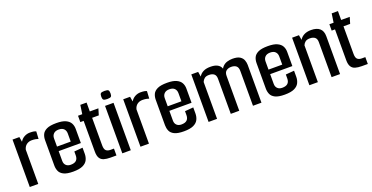

<svg xmlns="http://www.w3.org/2000/svg" viewBox="-27 -1193 3462 1788"><g transform="rotate(-20 1704.5 -299.5)"><path d="M48 0V-470H116L124 -421Q140 -448 166 -462Q192 -476 220 -476Q245 -476 258.5 -473.5Q272 -471 282 -466L278 -393Q266 -397 250.5 -400Q235 -403 213 -403Q184 -403 162 -387Q140 -371 132 -340V0Z M479 4Q417 4 385 -12Q353 -28 342 -54Q331 -80 331 -109V-362Q331 -392 342.5 -417.5Q354 -443 386.5 -459Q419 -475 483 -475Q542 -475 575 -459.5Q608 -444 621.5 -419Q635 -394 635 -363V-261L551 -256V-348Q551 -376 534 -393.5Q517 -411 483 -411Q450 -411 432.5 -393.5Q415 -376 415 -348V-125Q415 -97 432 -80.5Q449 -64 478 -64Q516 -64 533.5 -81Q551 -98 551 -130V-169L635 -176V-116Q635 -83 621.5 -55.5Q608 -28 574 -12Q540 4 479 4ZM342 -222V-267H635V-222Z M848 0Q810 0 783.5 -8Q757 -16 743.5 -38.5Q730 -61 730 -102V-407H697V-470H739L752 -558H814V-470H899L880 -407H814V-134Q814 -96 829 -82Q844 -68 872 -68H907V0Z M965 0V-470H1049V0ZM1007 -523Q978 -523 969.5 -531.5Q961 -540 961 -562Q961 -586 969.5 -594.5Q978 -603 1007 -603Q1037 -603 1045 -594.5Q1053 -586 1053 -562Q1053 -540 1045 -531.5Q1037 -523 1007 -523Z M1145 0V-470H1213L1221 -421Q1237 -448 1263 -462Q1289 -476 1317 -476Q1342 -476 1355.5 -473.5Q1369 -471 1379 -466L1375 -393Q1363 -397 1347.5 -400Q1332 -403 1310 -403Q1281 -403 1259 -387Q1237 -371 1229 -340V0Z M1576 4Q1514 4 1482 -12Q1450 -28 1439 -54Q1428 -80 1428 -109V-362Q1428 -392 1439.5 -417.5Q1451 -443 1483.5 -459Q1516 -475 1580 -475Q1639 -475 1672 -459.5Q1705 -444 1718.5 -419Q1732 -394 1732 -363V-261L1648 -256V-348Q1648 -376 1631 -393.5Q1614 -411 1580 -411Q1547 -411 1529.5 -393.5Q1512 -376 1512 -348V-125Q1512 -97 1529 -80.5Q1546 -64 1575 -64Q1613 -64 1630.5 -81Q1648 -98 1648 -130V-169L1732 -176V-116Q1732 -83 1718.5 -55.5Q1705 -28 1671 -12Q1637 4 1576 4ZM1439 -222V-267H1732V-222Z M1820 0V-471H1888L1896 -422Q1912 -449 1940 -463Q1968 -477 2009 -477Q2050 -477 2073.5 -466Q2097 -455 2108.5 -436.5Q2120 -418 2122 -398L2104 -382Q2111 -421 2131 -441.5Q2151 -462 2177.5 -469.5Q2204 -477 2229 -477Q2278 -477 2302.5 -461Q2327 -445 2335.5 -421Q2344 -397 2344 -375V0H2260V-345Q2260 -380 2242 -395Q2224 -410 2192 -410Q2163 -410 2143.5 -395Q2124 -380 2124 -345V0H2040V-348Q2040 -381 2022 -395.5Q2004 -410 1972 -410Q1943 -410 1927.5 -397.5Q1912 -385 1904 -365V0Z M2575 4Q2513 4 2481 -12Q2449 -28 2438 -54Q2427 -80 2427 -109V-362Q2427 -392 2438.5 -417.5Q2450 -443 2482.5 -459Q2515 -475 2579 -475Q2638 -475 2671 -459.5Q2704 -444 2717.5 -419Q2731 -394 2731 -363V-261L2647 -256V-348Q2647 -376 2630 -393.5Q2613 -411 2579 -411Q2546 -411 2528.5 -393.5Q2511 -376 2511 -348V-125Q2511 -97 2528 -80.5Q2545 -64 2574 -64Q2612 -64 2629.5 -81Q2647 -98 2647 -130V-169L2731 -176V-116Q2731 -83 2717.5 -55.5Q2704 -28 2670 -12Q2636 4 2575 4ZM2438 -222V-267H2731V-222Z M2819 -471H2887L2895 -422Q2910 -448 2938.5 -463Q2967 -478 3008 -478Q3064 -478 3093.5 -452.5Q3123 -427 3123 -375V0H3039V-347Q3039 -380 3021 -394.5Q3003 -409 2971 -409Q2943 -409 2927 -397Q2911 -385 2903 -365V0H2819Z M3339 0Q3301 0 3274.5 -8Q3248 -16 3234.5 -38.5Q3221 -61 3221 -102V-407H3188V-470H3230L3243 -558H3305V-470H3390L3371 -407H3305V-134Q3305 -96 3320 -82Q3335 -68 3363 -68H3398V0Z"/></g></svg>

Font: Smooch Sans Thin SemiBold
Style: Regular
Weight: 600
Version: Version 1.010